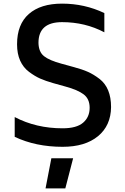

<svg xmlns="http://www.w3.org/2000/svg" viewBox="-20 -792 690 1058"><path d="M325 17Q177 17 61 -38V-147Q179 -85 325 -85Q402 -85 438 -116Q474 -147 474 -198Q474 -247 441 -272Q408 -297 341 -315L273 -334Q231 -346 201.5 -359Q172 -372 140 -396Q108 -420 91 -458Q74 -496 74 -548Q74 -658 139 -715Q204 -772 322 -772Q446 -772 555 -720V-614Q449 -670 322 -670Q192 -670 192 -556Q193 -506 222.5 -482.5Q252 -459 319 -441L388 -422Q433 -410 464.5 -396Q496 -382 528 -357.5Q560 -333 576 -294Q592 -255 592 -202Q591 -100 520 -41.5Q449 17 325 17ZM231 246 263 80H383L340 246Z"/></svg>

Font: Biryani DemiBold
Style: Regular
Weight: 600
Designer: Dan Reynolds and Mathieu Réguer
Foundry: Dan Reynolds and Mathieu Réguer
Version: Version 1.003;PS 001.003;hotconv 1.0.70;makeotf.lib2.5.58329